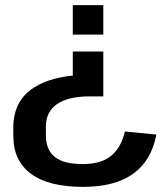

<svg xmlns="http://www.w3.org/2000/svg" viewBox="-20 -560 637 749"><path d="M32 -65Q32 -99 42 -130Q52 -161 74 -186Q96 -211 131.5 -229.5Q167 -248 216 -258Q238 -263 264 -265V-359H383V-184H330Q246 -184 202.5 -154Q159 -124 159 -66V-31Q159 4 173.5 29Q188 54 219.5 67Q251 80 303 80Q375 80 414 47.5Q453 15 467 -47L590 -35Q571 66 500 117.5Q429 169 303 169Q170 169 101 118Q32 67 32 -29ZM264 -425V-540H383V-425Z"/></svg>

Font: Pathway Extreme 8pt Thin 12pt SemiBold
Style: Regular
Weight: 600
Version: Version 1.001;gftools[0.9.26]